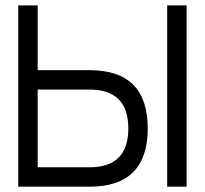

<svg xmlns="http://www.w3.org/2000/svg" viewBox="-20 -704 772 724"><path d="M683.6 -683.6V0H610.4V-683.6ZM122.1 -683.6V-439.5H317.4Q537.1 -439.5 537.1 -219.7Q537.1 0 317.4 0H48.8V-683.6ZM122.1 -366.2V-73.2H317.4Q463.9 -73.2 463.9 -219.7Q463.9 -366.2 317.4 -366.2Z"/></svg>

Font: Sanitrixie
Style: Regular
Weight: 400
Designer: Jayvee D. Enaguas (Grand Chaos)
Version: Version 1.1 - 6/9/2013